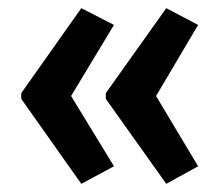

<svg xmlns="http://www.w3.org/2000/svg" viewBox="-20 -505 539 470"><path d="M32 -277V-263L179 -55L259 -98L154 -270L259 -444L179 -485ZM239 -277V-263L387 -55L465 -98L362 -270L465 -444L387 -485Z"/></svg>

Font: Noto Sans Sinhala UI ExtraCondensed SemiBold
Style: Regular
Weight: 600
Width: 2
Designer: Jelle Bosma - Monotype Design Team
Foundry: Monotype Imaging Inc.
Version: Version 2.006